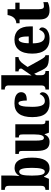

<svg xmlns="http://www.w3.org/2000/svg" viewBox="1106 -1906 810 3063"><g transform="rotate(-90 1511.5 -375.0)"><path d="M228 -78H221L190 0H13V-56H18Q44 -56 61 -70.5Q78 -85 78 -126V-638Q78 -677 62 -690.5Q46 -704 16 -704H13V-760H242V-593Q242 -536 234 -474H239Q280 -548 363 -548Q445 -548 486.5 -480Q528 -412 528 -270Q528 -127 485 -58.5Q442 10 357 10Q269 10 228 -78ZM365 -272Q365 -375 350.5 -424.5Q336 -474 305 -474Q268 -474 254.5 -426Q241 -378 241 -271Q241 -166 255 -116Q269 -66 306 -66Q365 -66 365 -272Z M635 -188V-409Q635 -441 632.5 -454.5Q630 -468 621 -474Q612 -480 590 -480H587V-536H799V-222Q799 -143 808 -111.5Q817 -80 844 -80Q898 -80 898 -230V-418Q898 -458 888 -469Q878 -480 853 -480H850V-536H1060V-118Q1060 -90 1065.5 -77Q1071 -64 1080.5 -60Q1090 -56 1107 -56H1117V0H926L902 -69H898Q880 -29 850.5 -9.5Q821 10 777 10Q702 10 668.5 -38Q635 -86 635 -188Z M1174 -266Q1174 -550 1392 -550Q1487 -550 1529.5 -520Q1572 -490 1572 -444Q1572 -404 1544.5 -378.5Q1517 -353 1439 -353Q1439 -412 1429 -449Q1419 -486 1397 -486Q1368 -486 1353 -436.5Q1338 -387 1338 -267Q1338 -165 1359.5 -115Q1381 -65 1429 -65Q1468 -65 1497 -87.5Q1526 -110 1541 -148Q1571 -132 1571 -103Q1571 -57 1530.5 -23.5Q1490 10 1394 10Q1288 10 1231 -54Q1174 -118 1174 -266Z M1614 -56H1627Q1645 -56 1662 -69.5Q1679 -83 1679 -119V-645Q1679 -679 1661.5 -691.5Q1644 -704 1627 -704H1614V-760H1843V-378Q1843 -350 1841.5 -321.5Q1840 -293 1838 -276L1938 -421Q1949 -434 1948.5 -443.5Q1948 -453 1948 -454Q1948 -467 1935.5 -475.5Q1923 -484 1903 -484V-536H2132V-484Q2103 -484 2074.5 -464Q2046 -444 2016 -400L1974 -340L2085 -141Q2109 -97 2126.5 -76.5Q2144 -56 2159 -56H2162V0H2151Q2078 0 2037.5 -8.5Q1997 -17 1972.5 -39Q1948 -61 1926 -107L1865 -235L1843 -197V-121Q1843 -84 1860 -70Q1877 -56 1894 -56H1910V0H1614Z M2187 -265Q2187 -405 2245 -477.5Q2303 -550 2410 -550Q2510 -550 2565.5 -487.5Q2621 -425 2621 -308V-257H2351Q2352 -159 2379.5 -113Q2407 -67 2462 -67Q2536 -67 2569 -155Q2585 -150 2595 -138Q2605 -126 2605 -109Q2605 -79 2585.5 -52Q2566 -25 2524.5 -7.5Q2483 10 2420 10Q2303 10 2245 -61Q2187 -132 2187 -265ZM2461 -322Q2462 -399 2450 -441Q2438 -483 2414 -483Q2387 -483 2370 -440.5Q2353 -398 2353 -322Z M2732 -149V-468H2671V-520Q2703 -521 2727 -534Q2751 -547 2765 -566Q2792 -600 2803 -660H2896V-536H3000V-468H2896V-163Q2896 -118 2906 -99Q2916 -80 2944 -80Q2981 -80 3008 -89V-18Q2988 -7 2953.5 1.5Q2919 10 2873 10Q2805 10 2768.5 -27Q2732 -64 2732 -149Z"/></g></svg>

Font: Noto Serif CondBlack
Style: Regular
Weight: 900
Width: 3
Designer: Monotype Design Team
Foundry: Monotype Imaging Inc.
Version: Version 1.001